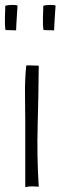

<svg xmlns="http://www.w3.org/2000/svg" viewBox="-22 -776 251 798"><path d="M87 -504V-503Q81 -444 82 -381.5Q83 -319 83 -266.5Q83 -214 83 -161Q83 -108 83 2Q90 0 101 -1Q112 -2 139 0Q131 -127 134.5 -253Q138 -379 139 -500V-503Q91 -505 87 -504ZM45 -650V-651V-652Q45 -659 46 -675Q47 -691 48 -708.5Q49 -726 50 -739Q51 -752 51 -753Q44 -756 26.5 -755.5Q9 -755 0 -752Q0 -746 -0.5 -733Q-1 -720 -1.5 -705Q-2 -690 -1.5 -675.5Q-1 -661 1 -651H4L43 -650ZM203 -650V-651V-652Q203 -659 204 -675Q205 -691 206 -708.5Q207 -726 208 -739Q209 -752 209 -753Q202 -756 184.5 -755.5Q167 -755 158 -752Q158 -746 157.5 -733Q157 -720 156.5 -705Q156 -690 156.5 -675.5Q157 -661 159 -651H162L201 -650Z"/></svg>

Font: Londrina Solid Thin
Style: Regular
Weight: 250
Designer: Marcelo Magalhaes
Foundry: Marcelo Magalhães
Version: Version 1.002